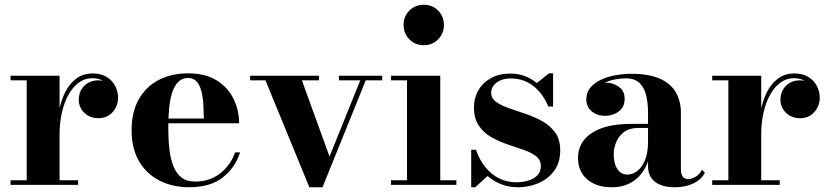

<svg xmlns="http://www.w3.org/2000/svg" viewBox="-20 -779 3492 809"><path d="M219.5 -213.5Q219.5 -263.5 228.2 -309.5Q237 -355.5 255.2 -391.5Q273.5 -427.5 302.2 -448.5Q331 -469.5 371 -469.5Q405.5 -469.5 429.5 -454.8Q453.5 -440 465.5 -416.5Q477.5 -393 477.5 -367Q477.5 -332.5 454.8 -306.8Q432 -281 395 -281Q358.5 -281 335.2 -303.8Q312 -326.5 312 -358.5Q312 -394.5 335.2 -417.5Q358.5 -440.5 394.5 -440.5Q418 -440.5 436.8 -430.2Q455.5 -420 466 -403.2Q476.5 -386.5 476.5 -367H457Q457 -389 446.2 -407.8Q435.5 -426.5 415.5 -438Q395.5 -449.5 369 -449.5Q337.5 -449.5 312.2 -431.2Q287 -413 268.8 -380.2Q250.5 -347.5 240.8 -304.5Q231 -261.5 231 -213.5ZM231 -460V-19.5H309V0H24.5V-19.5H92.5V-440.5H24.5V-460Z M777 10Q707.5 10 652.8 -17.8Q598 -45.5 566.2 -99Q534.5 -152.5 534.5 -230Q534.5 -307.5 565 -361Q595.5 -414.5 649 -442.2Q702.5 -470 772.5 -470Q846 -470 893.5 -440Q941 -410 964.2 -362Q987.5 -314 987.5 -259.5H601.5V-279.5H839Q838.5 -309 836.8 -339.2Q835 -369.5 828.5 -394.8Q822 -420 808.8 -435.2Q795.5 -450.5 772.5 -450.5Q747.5 -450.5 731 -434Q714.5 -417.5 705.2 -388.2Q696 -359 692.5 -321Q689 -283 689 -240Q689 -191.5 693.8 -150.2Q698.5 -109 710.8 -78.5Q723 -48 744.8 -31Q766.5 -14 801 -14Q864.5 -14 908.2 -48.8Q952 -83.5 970.5 -137H991.5Q972 -74 919.5 -32Q867 10 777 10Z M1590.5 -460V-440.5H1521L1339 10H1283.5L1098.5 -440.5H1034V-460H1324V-440.5H1252L1368.5 -119.5L1498 -440.5H1408V-460Z M1765.5 -588.5Q1729.5 -588.5 1705 -613.2Q1680.5 -638 1680.5 -674Q1680.5 -710 1705 -734.5Q1729.5 -759 1765.5 -759Q1801.5 -759 1826 -734.5Q1850.5 -710 1850.5 -674Q1850.5 -638 1826 -613.2Q1801.5 -588.5 1765.5 -588.5ZM1835 -460V-19.5H1903V0H1627.5V-19.5H1695V-440.5H1627.5V-460Z M1965.5 10V-148H1985.5Q2000 -105.5 2025 -74.8Q2050 -44 2083 -27.5Q2116 -11 2156 -11Q2185 -11 2208.5 -18.8Q2232 -26.5 2245.5 -41.8Q2259 -57 2259 -79Q2259 -105 2238.8 -120.8Q2218.5 -136.5 2186.2 -147.5Q2154 -158.5 2118.2 -170.8Q2082.5 -183 2050.2 -201.2Q2018 -219.5 1997.5 -249.5Q1977 -279.5 1977 -327Q1977 -366.5 1995.8 -398.8Q2014.5 -431 2048.8 -450Q2083 -469 2130.5 -469Q2164.5 -469 2192.5 -458Q2220.5 -447 2242 -429L2293 -470H2310.5V-330H2290.5Q2278 -361 2256.5 -388Q2235 -415 2204 -431.8Q2173 -448.5 2131 -448.5Q2108.5 -448.5 2090.2 -441Q2072 -433.5 2060.8 -420Q2049.5 -406.5 2049.5 -389Q2049.5 -364.5 2070.8 -349.5Q2092 -334.5 2125 -323Q2158 -311.5 2195.2 -299Q2232.5 -286.5 2265.5 -268Q2298.5 -249.5 2319.5 -220.2Q2340.5 -191 2340.5 -145.5Q2340.5 -93.5 2314.8 -59Q2289 -24.5 2248.5 -7.2Q2208 10 2162.5 10Q2124.5 10 2092.2 -2.5Q2060 -15 2034.5 -37.5L1982.5 10Z M2822.5 10Q2790 10 2764.8 0.8Q2739.5 -8.5 2725 -28.2Q2710.5 -48 2710.5 -79V-304.5Q2710.5 -340.5 2703.5 -373.5Q2696.5 -406.5 2676.2 -427.8Q2656 -449 2616 -449Q2595 -449 2570.8 -444.2Q2546.5 -439.5 2524.8 -429Q2503 -418.5 2489 -401.8Q2475 -385 2475 -361H2451.5Q2451.5 -392.5 2475.2 -411.8Q2499 -431 2530 -431Q2562.5 -431 2587.2 -413.5Q2612 -396 2612 -363Q2612 -327.5 2587 -309.2Q2562 -291 2530 -291Q2496 -291 2473.2 -309.8Q2450.5 -328.5 2450.5 -361Q2450.5 -389 2467 -409.2Q2483.5 -429.5 2511 -442.5Q2538.5 -455.5 2572 -461.8Q2605.5 -468 2640 -468Q2716 -468 2762 -446.8Q2808 -425.5 2828.5 -388.5Q2849 -351.5 2849 -304.5V-64.5Q2849 -47.5 2855.8 -36Q2862.5 -24.5 2881 -24.5Q2893.5 -24.5 2910.8 -34.2Q2928 -44 2938 -64L2950 -51.5Q2935.5 -22.5 2901.8 -6.2Q2868 10 2822.5 10ZM2558 10Q2493 10 2454.2 -23.2Q2415.5 -56.5 2415.5 -113.5Q2415.5 -180.5 2473.8 -218.8Q2532 -257 2638.5 -257H2757V-240H2670.5Q2632.5 -240 2609.5 -222.8Q2586.5 -205.5 2576.2 -180Q2566 -154.5 2566 -129.5Q2566 -105.5 2572 -86.2Q2578 -67 2591 -55.2Q2604 -43.5 2624 -43.5Q2645 -43.5 2664.8 -58.2Q2684.5 -73 2697.5 -103.8Q2710.5 -134.5 2710.5 -182H2723Q2723 -123.5 2702.8 -80.5Q2682.5 -37.5 2645.8 -13.8Q2609 10 2558 10Z M3176 -213.5Q3176 -263.5 3184.8 -309.5Q3193.5 -355.5 3211.8 -391.5Q3230 -427.5 3258.8 -448.5Q3287.5 -469.5 3327.5 -469.5Q3362 -469.5 3386 -454.8Q3410 -440 3422 -416.5Q3434 -393 3434 -367Q3434 -332.5 3411.2 -306.8Q3388.5 -281 3351.5 -281Q3315 -281 3291.8 -303.8Q3268.5 -326.5 3268.5 -358.5Q3268.5 -394.5 3291.8 -417.5Q3315 -440.5 3351 -440.5Q3374.5 -440.5 3393.2 -430.2Q3412 -420 3422.5 -403.2Q3433 -386.5 3433 -367H3413.5Q3413.5 -389 3402.8 -407.8Q3392 -426.5 3372 -438Q3352 -449.5 3325.5 -449.5Q3294 -449.5 3268.8 -431.2Q3243.5 -413 3225.2 -380.2Q3207 -347.5 3197.2 -304.5Q3187.5 -261.5 3187.5 -213.5ZM3187.5 -460V-19.5H3265.5V0H2981V-19.5H3049V-440.5H2981V-460Z"/></svg>

Font: Bodoni Moda 11pt
Style: Bold
Weight: 700
Designer: Owen Earl
Foundry: indestructible type
Version: Version 2.004